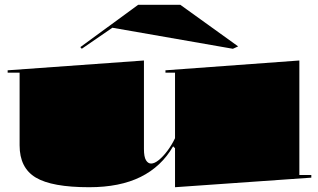

<svg xmlns="http://www.w3.org/2000/svg" viewBox="-20 -768 1332 803"><path d="M353 15Q197 15 129.5 -25.5Q62 -66 62 -160V-464H12V-474L582 -515V-145Q582 -112 590.5 -98Q599 -84 612 -84Q626 -84 644 -98.5Q662 -113 680 -137Q698 -161 712 -190V-464H672V-474L1232 -515V-36H1282V-25L712 15V-148L704 -156Q655 -71 568 -28Q481 15 353 15ZM322 -564 316 -571 558 -748H734L976 -574L954 -564L450 -652Z"/></svg>

Font: Kalnia Expanded
Style: Bold
Weight: 700
Width: 7
Designer: Frida Medrano
Foundry: Frida Medrano
Version: Version 1.105